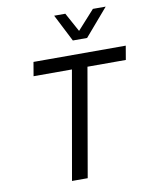

<svg xmlns="http://www.w3.org/2000/svg" viewBox="-96 -965 817 1035"><g transform="rotate(-10 312.5 -447.0)"><path d="M213 0 317 -592H107L120 -668H625L612 -592H402L299 0ZM349 -745 273 -894H334L391 -790L485 -894H555L427 -745Z"/></g></svg>

Font: Gantari
Style: Italic
Weight: 400
Italic angle: -10°
Designer: Anugrah Pasau
Foundry: Lafontype
Version: Version 1.000; ttfautohint (v1.8.3)